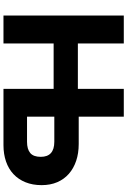

<svg xmlns="http://www.w3.org/2000/svg" viewBox="171 -922 750 1133"><g transform="rotate(90 546.5 -355.0)"><path d="M71 -710H236V-439H504V-710H668V-444H829Q884 -444 928.5 -429Q973 -414 1005 -386Q1037 -358 1054.5 -317.5Q1072 -277 1072 -225Q1072 -172 1055 -130Q1038 -88 1007 -59Q976 -30 932.5 -15Q889 0 836 0H504V-296H236V0H71ZM816 -139Q860 -139 882.5 -158Q905 -177 905 -220Q905 -300 816 -300H668V-139Z"/></g></svg>

Font: Oxford Sans
Style: Regular
Weight: 800
Designer: Matt McInerney, Pablo Impallari, Rodrigo Fuenzalida
Foundry: Matt McInerney, Pablo Impallari, Rodrigo Fuenzalida
Version: Version 3.000g; ttfautohint (v1.5) -l 8 -r 28 -G 28 -x 14 -D